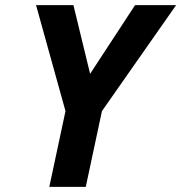

<svg xmlns="http://www.w3.org/2000/svg" viewBox="-20 -730 708 750"><path d="M172.6 0 235.8 -296 120.8 -710H266.8L332 -441.6L507.6 -710H668L378.2 -296L315 0Z"/></svg>

Font: Geist Mono
Style: Italic
Weight: 400
Italic angle: -12°
Monospace: yes
Designer: Basement.studio, Andrés Briganti, Mateo Zaragoza
Foundry: Basement.studio, Vercel, Andrés Briganti, Guido Ferreyra, Mateo Zaragoza
Version: Version 1.500